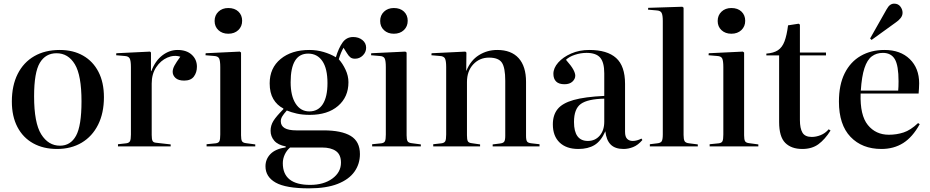

<svg xmlns="http://www.w3.org/2000/svg" viewBox="-20 -803 5100 1053"><path d="M293 14Q218 14 162 -17Q106 -48 75.5 -106.5Q45 -165 45 -246Q45 -334 77 -397.5Q109 -461 168 -495Q227 -529 308 -529Q381 -529 435.5 -498Q490 -467 520 -409Q550 -351 550 -270Q550 -183 518 -119Q486 -55 428 -20.5Q370 14 293 14ZM309 -4Q367 -4 397 -58.5Q427 -113 427 -247Q427 -390 390.5 -450.5Q354 -511 290 -511Q230 -511 198.5 -458.5Q167 -406 167 -275Q167 -129 206 -66.5Q245 -4 309 -4Z M627 0V-12L672 -17Q688 -19 693 -29Q698 -39 698 -65V-435Q698 -469 691.5 -482Q685 -495 663 -496L617 -500L618 -511L803 -520L808 -515V-413H810Q831 -469 870 -499Q909 -529 954 -529Q1003 -529 1031.5 -503Q1060 -477 1060 -437Q1060 -406 1043.5 -383.5Q1027 -361 990 -361Q958 -361 942.5 -375.5Q927 -390 927 -409Q927 -425 937 -443.5Q947 -462 969 -492Q934 -503 897.5 -487Q861 -471 836.5 -434Q812 -397 812 -345V-63Q812 -40 816.5 -30.5Q821 -21 837 -20L916 -11V0Z M1232 -618Q1199 -618 1178 -637.5Q1157 -657 1157 -688Q1157 -719 1178 -739Q1199 -759 1232 -759Q1267 -759 1287.5 -739.5Q1308 -720 1308 -689Q1308 -658 1287 -638Q1266 -618 1232 -618ZM1113 0V-12L1163 -17Q1179 -19 1183.5 -29Q1188 -39 1188 -65V-435Q1188 -469 1182 -482Q1176 -495 1154 -496L1107 -500L1108 -511L1295 -520L1302 -515V-61Q1302 -38 1307 -29Q1312 -20 1328 -18L1380 -11V0Z M1674 230Q1548 230 1492 198.5Q1436 167 1436 109Q1436 70 1463 42Q1490 14 1547 5V0Q1504 -8 1484 -31.5Q1464 -55 1464 -86Q1464 -115 1479.5 -140Q1495 -165 1534 -204V-208Q1499 -226 1479 -260Q1459 -294 1459 -346Q1459 -430 1519 -479.5Q1579 -529 1677 -529Q1717 -529 1754.5 -518Q1792 -507 1822 -489Q1837 -539 1858.5 -569.5Q1880 -600 1917 -600Q1947 -600 1967.5 -583.5Q1988 -567 1988 -541Q1988 -517 1970 -499Q1952 -481 1927 -481Q1911 -481 1901.5 -488.5Q1892 -496 1883 -511L1864 -541Q1856 -527 1850 -512.5Q1844 -498 1838 -478Q1859 -455 1875 -421Q1891 -387 1891 -352Q1891 -271 1834 -222Q1777 -173 1679 -173Q1639 -173 1608 -180Q1577 -187 1553 -197Q1535 -177 1527.5 -164Q1520 -151 1520 -138Q1520 -88 1605 -88H1754Q1853 -88 1903.5 -57.5Q1954 -27 1954 42Q1954 96 1924 138.5Q1894 181 1832 205.5Q1770 230 1674 230ZM1676 -192Q1725 -192 1750.5 -232Q1776 -272 1776 -347Q1776 -427 1748 -468Q1720 -509 1670 -509Q1574 -509 1574 -352Q1574 -277 1601.5 -234.5Q1629 -192 1676 -192ZM1681 211Q1755 211 1802.5 176.5Q1850 142 1850 89Q1850 45 1822.5 25.5Q1795 6 1746 6H1571Q1552 22 1541.5 45Q1531 68 1531 92Q1531 211 1681 211Z M2140 -618Q2107 -618 2086 -637.5Q2065 -657 2065 -688Q2065 -719 2086 -739Q2107 -759 2140 -759Q2175 -759 2195.5 -739.5Q2216 -720 2216 -689Q2216 -658 2195 -638Q2174 -618 2140 -618ZM2021 0V-12L2071 -17Q2087 -19 2091.5 -29Q2096 -39 2096 -65V-435Q2096 -469 2090 -482Q2084 -495 2062 -496L2015 -500L2016 -511L2203 -520L2210 -515V-61Q2210 -38 2215 -29Q2220 -20 2236 -18L2288 -11V0Z M2356 0V-12L2401 -17Q2417 -19 2422 -28.5Q2427 -38 2427 -65V-435Q2427 -469 2420.5 -482Q2414 -495 2392 -496L2346 -500L2347 -511L2532 -520L2538 -515L2537 -415H2538Q2561 -472 2606.5 -500.5Q2652 -529 2707 -529Q2784 -529 2824.5 -484Q2865 -439 2865 -354V-58Q2865 -35 2870.5 -27Q2876 -19 2895 -17L2939 -12V0H2682V-11L2722 -16Q2740 -18 2745.5 -26.5Q2751 -35 2751 -58V-360Q2751 -432 2732.5 -459.5Q2714 -487 2662 -487Q2610 -487 2575.5 -450Q2541 -413 2541 -353V-61Q2541 -38 2545.5 -29Q2550 -20 2565 -18L2613 -11V0Z M3152 14Q3086 14 3049 -21.5Q3012 -57 3012 -121Q3012 -172 3038 -204.5Q3064 -237 3125.5 -254.5Q3187 -272 3294 -277V-401Q3294 -461 3271.5 -487Q3249 -513 3197 -513Q3165 -513 3133 -502.5Q3101 -492 3084 -475Q3114 -441 3124.5 -421Q3135 -401 3135 -388Q3135 -370 3119.5 -355.5Q3104 -341 3076 -341Q3045 -341 3030 -356Q3015 -371 3015 -398Q3015 -430 3041.5 -460Q3068 -490 3112.5 -509.5Q3157 -529 3212 -529Q3310 -529 3359 -485Q3408 -441 3408 -343V-80Q3408 -53 3419.5 -41.5Q3431 -30 3450 -30Q3473 -30 3498 -43L3503 -35Q3479 -7 3452.5 3.5Q3426 14 3400 14Q3353 14 3329 -10.5Q3305 -35 3300 -83Q3276 -29 3240.5 -7.5Q3205 14 3152 14ZM3204 -30Q3244 -30 3269 -59Q3294 -88 3294 -135V-262Q3203 -260 3165.5 -233Q3128 -206 3128 -134Q3128 -30 3204 -30Z M3544 0V-12L3585 -17Q3604 -19 3609.5 -29Q3615 -39 3615 -66V-688Q3615 -720 3608.5 -732.5Q3602 -745 3580 -746L3534 -750L3535 -760L3722 -766L3729 -761V-63Q3729 -39 3734.5 -29Q3740 -19 3760 -17L3807 -11V0Z M3991 -618Q3958 -618 3937 -637.5Q3916 -657 3916 -688Q3916 -719 3937 -739Q3958 -759 3991 -759Q4026 -759 4046.5 -739.5Q4067 -720 4067 -689Q4067 -658 4046 -638Q4025 -618 3991 -618ZM3872 0V-12L3922 -17Q3938 -19 3942.5 -29Q3947 -39 3947 -65V-435Q3947 -469 3941 -482Q3935 -495 3913 -496L3866 -500L3867 -511L4054 -520L4061 -515V-61Q4061 -38 4066 -29Q4071 -20 4087 -18L4139 -11V0Z M4380 14Q4320 14 4286.5 -19.5Q4253 -53 4253 -134V-499H4183V-509Q4223 -512 4246.5 -527.5Q4270 -543 4282.5 -576Q4295 -609 4302 -664L4360 -673L4367 -668V-515H4510V-499H4367V-145Q4367 -99 4381 -75.5Q4395 -52 4432 -52Q4456 -52 4481 -62Q4506 -72 4525 -94L4535 -87Q4504 -38 4468.5 -12Q4433 14 4380 14Z M4814 14Q4708 14 4644.5 -52.5Q4581 -119 4581 -246Q4581 -338 4612.5 -401Q4644 -464 4700.5 -496.5Q4757 -529 4831 -529Q4918 -529 4969.5 -479Q5021 -429 5021 -346Q5021 -331 5020 -318Q5019 -305 5018 -290H4700Q4696 -171 4739.5 -117.5Q4783 -64 4855 -64Q4897 -64 4935.5 -76.5Q4974 -89 5015 -128L5024 -122Q4985 -51 4933.5 -18.5Q4882 14 4814 14ZM4701 -306H4906Q4907 -317 4907.5 -329.5Q4908 -342 4908 -357Q4908 -444 4887.5 -478.5Q4867 -513 4822 -513Q4787 -513 4761.5 -494Q4736 -475 4721 -429.5Q4706 -384 4701 -306ZM4760 -584 4752 -592 4842 -751Q4852 -769 4862 -776Q4872 -783 4884 -783Q4906 -783 4918 -767Q4930 -751 4930 -733Q4930 -717 4919 -703.5Q4908 -690 4893 -680Z"/></svg>

Font: Literata 72pt Medium
Style: Regular
Weight: 500
Designer: Latin by Veronika Burian and Jose Scaglione. Greek by Irene Vlachou. Cyrillic by Vera Evstafieva.
Foundry: TypeTogether
Version: Version 3.002